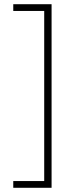

<svg xmlns="http://www.w3.org/2000/svg" viewBox="-20 -769 352 912"><path d="M43 123V91H190V-717H43V-749H225V123Z"/></svg>

Font: Cairo ExtraLight
Style: Regular
Weight: 250
Designer: Mohamed Gaber, the designers of Titillium
Foundry: Kief Type Foundry
Version: Version 2.009; ttfautohint (v1.5.33-1714) -l 8 -r 50 -G 200 